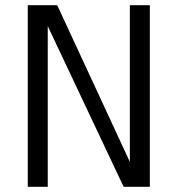

<svg xmlns="http://www.w3.org/2000/svg" viewBox="-20 -720 690 740"><path d="M87 0V-700H200.5L480.5 -96V-700H557.5V0H456.5L164 -619.5V0Z"/></svg>

Font: Trispace Light
Style: Regular
Weight: 300
Designer: Tyler Finck
Foundry: Etcetera Type Company
Version: Version 1.210; ttfautohint (v1.8.3)